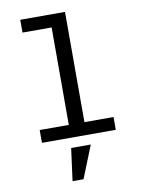

<svg xmlns="http://www.w3.org/2000/svg" viewBox="-105 -811 849 1137"><g transform="rotate(-10 320.0 -242.5)"><path d="M98 -77H273V-663H98V-740H367V-77H542V0H98ZM263 60H381L303 255H237Z"/></g></svg>

Font: Writer
Style: Regular
Weight: 400
Monospace: yes
Designer: Mike Abbink, Paul van der Laan, Pieter van Rosmalen
Foundry: Bold Monday
Version: Version 2.001 2020